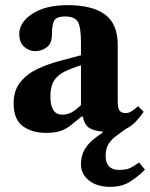

<svg xmlns="http://www.w3.org/2000/svg" viewBox="-20 -506 584 747"><path d="M409 221Q357 221 326 196Q295 171 295 134Q295 100 308.5 77Q322 54 341.5 38Q361 22 379 10V6Q343 3 325.5 -9.5Q308 -22 302 -53H298Q274 -33 255.5 -18.5Q237 -4 215.5 3.5Q194 11 159 11Q104 11 68.5 -15.5Q33 -42 33 -103Q33 -155 60 -187.5Q87 -220 128.5 -239Q170 -258 214.5 -269.5Q259 -281 295 -291V-339Q295 -403 282 -422.5Q269 -442 233 -442Q203 -442 192.5 -428Q182 -414 182 -371Q182 -337 162 -322Q142 -307 116 -307Q94 -307 74.5 -323.5Q55 -340 55 -374Q55 -419 106 -452.5Q157 -486 244 -486Q338 -486 388 -450Q438 -414 438 -331V-114Q438 -84 445.5 -75Q453 -66 469 -66Q481 -66 493.5 -74Q506 -82 517 -93L539 -71Q524 -49 507.5 -32Q491 -15 469 -4Q451 9 433 22Q415 35 403 53Q391 71 391 100Q391 128 404.5 141.5Q418 155 441 155Q470 155 484.5 148.5Q499 142 521 126L544 154Q515 183 484 202Q453 221 409 221ZM295 -97V-252Q256 -240 229.5 -226.5Q203 -213 189.5 -191Q176 -169 176 -131Q176 -60 222 -60Q241 -60 257 -68Q273 -76 295 -97Z"/></svg>

Font: STIX Two Text
Style: Bold
Weight: 700
Designer: Ross Mills, John Hudson & Paul Hanslow, Tiro Typeworks Ltd; with prior portions MicroPress Inc., and Coen Hoffman.
Foundry: Tiro Typeworks Ltd
Version: Version 2.13 b171